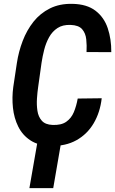

<svg xmlns="http://www.w3.org/2000/svg" viewBox="-20 -741 593 988"><path d="M379.9 -233.9 503.4 -235.4Q495.1 -162.6 461.9 -106.4Q428.7 -50.3 373 -19.3Q317.4 11.7 241.2 9.8Q177.7 8.3 136.7 -18.6Q95.7 -45.4 74 -89.4Q52.2 -133.3 46.6 -186.5Q41 -239.7 48.3 -293.5L66.9 -417Q75.7 -475.1 96.7 -530.3Q117.7 -585.4 152.3 -629.2Q187 -672.9 237.1 -697.8Q287.1 -722.7 353 -721.2Q427.2 -719.7 471.4 -685.8Q515.6 -651.9 534.4 -595.9Q553.2 -540 552.7 -472.7L425.3 -473.1Q427.2 -507.3 423.8 -538.8Q420.4 -570.3 402.6 -590.8Q384.8 -611.3 343.3 -612.8Q302.7 -614.3 275.9 -596.7Q249 -579.1 232.7 -549.6Q216.3 -520 207.5 -485.4Q198.7 -450.7 193.8 -418L176.3 -293Q172.4 -266.6 170.2 -233.9Q168 -201.2 172.6 -170.7Q177.2 -140.1 195.1 -119.9Q212.9 -99.6 250.5 -98.1Q294.9 -96.2 320.8 -114.3Q346.7 -132.3 359.9 -163.8Q373 -195.3 379.9 -233.9ZM300.3 -42 253.9 227.1H131.3L178.2 -42Z"/></svg>

Font: Roboto Condensed SemiBold
Style: Italic
Weight: 600
Italic angle: -12°
Designer: Christian Robertson
Foundry: Google
Version: Version 3.008; 2023